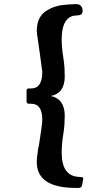

<svg xmlns="http://www.w3.org/2000/svg" viewBox="-20 -845 540 940"><path d="M351 75Q160 75 160 -52Q160 -74 165 -102L167 -118Q168 -120 168 -122Q168 -124 169 -126L170 -130Q178 -181 182.5 -213Q187 -245 187 -259Q187 -337 133 -337H122Q110 -337 110 -349V-401Q110 -412 122 -412H133Q187 -412 187 -493Q182 -533 175.5 -579.5Q169 -626 161 -681V-686Q160 -689 160 -695Q161 -767 212 -795Q242 -814 283 -820Q297 -822 314.5 -823Q332 -824 352 -825Q380 -825 384 -798Q388 -771 362 -770Q354 -769 346.5 -768.5Q339 -768 334 -766Q282 -750 282 -651Q282 -631 284 -609.5Q286 -588 290 -563Q294 -538 295.5 -515Q297 -492 297 -471Q297 -389 229 -375Q297 -360 297 -278Q297 -258 295.5 -236Q294 -214 290 -189Q286 -164 284 -141.5Q282 -119 282 -98Q282 17 366 21L378 22Q389 22 387 33L382 61Q379 75 365 75Z"/></svg>

Font: MaokenZhuyuanTi
Style: Regular
Weight: 400
Designer: Fontworks Inc & LongZhuTi team: ZERO子、时光羊、荆南、频凡、刘鹏、Little White Dog、帆影Magmeta、奈白不弍、白日月球、ChaoTawei、雨三（排名不分先后）
Version: Version 1.000; 20230222